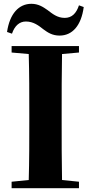

<svg xmlns="http://www.w3.org/2000/svg" viewBox="-20 -989 477 1009"><path d="M17 -821 43 -812C57 -854 83 -876 116 -876C156 -876 184 -854 208 -835C231 -818 255 -802 293 -802C360 -802 407 -854 420 -952L395 -961C381 -919 358 -895 320 -895C281 -895 255 -917 230 -936C206 -953 181 -969 145 -969C79 -969 31 -917 17 -821ZM41 -713 131 -705C134 -602 134 -499 134 -395V-351C134 -247 134 -144 131 -43L41 -34V0H395V-34L306 -43C304 -146 304 -249 304 -352V-395C304 -499 304 -603 306 -705L395 -713V-747H41Z"/></svg>

Font: Source Han Serif KR Heavy
Style: Regular
Weight: 900
Designer: Ryoko NISHIZUKA 西塚涼子 (kana & ideographs); Frank Grießhammer (Latin, Greek & Cyrillic); Wenlong ZHANG 张文龙 (bopomofo); San
Foundry: Adobe
Version: Version 2.001;hotconv 1.1.0;makeotfexe 2.6.0